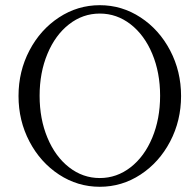

<svg xmlns="http://www.w3.org/2000/svg" viewBox="-20 -696 743 729"><path d="M50.3 -331.5Q50.3 -425.3 91.8 -504.4Q133.3 -583.5 204.1 -629.9Q274.9 -676.3 358.9 -676.3Q442.9 -676.3 513.7 -629.9Q584.5 -583.5 626 -504.4Q667.5 -425.3 667.5 -331.5Q667.5 -237.8 626 -158.7Q584.5 -79.6 513.7 -33.2Q442.9 13.2 358.9 13.2Q274.9 13.2 204.1 -33.2Q133.3 -79.6 91.8 -158.7Q50.3 -237.8 50.3 -331.5ZM358.9 -20Q423.3 -20 475.8 -60.8Q528.3 -101.6 558.1 -173.1Q587.9 -244.6 587.9 -332.5Q587.9 -420.4 558.1 -491.7Q528.3 -563 475.8 -603.8Q423.3 -644.5 358.9 -644.5Q294.4 -644.5 242.2 -603.8Q189.9 -563 160.2 -491.7Q130.4 -420.4 130.4 -332.5Q130.4 -244.1 160.2 -172.9Q189.9 -101.6 242.2 -60.8Q294.4 -20 358.9 -20Z"/></svg>

Font: JuniusX Light
Style: Regular
Weight: 300
Designer: Peter S. Baker
Foundry: Briery Creek Software
Version: Version 1.008